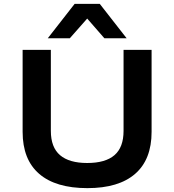

<svg xmlns="http://www.w3.org/2000/svg" viewBox="-20 -963 902 993"><path d="M432 10Q268 10 182.5 -64Q97 -138 97 -281V-705H243V-286Q243 -201 290.5 -160.5Q338 -120 431 -120Q525 -120 572 -160.5Q619 -201 619 -286V-705H764V-281Q764 -138 679 -64Q594 10 432 10ZM227 -765 366 -943H496L635 -765H520L431 -867L341 -765Z"/></svg>

Font: Nunito Sans 7pt SemiExpanded
Style: Bold
Weight: 700
Width: 6
Designer: Vernon Adams
Foundry: Vernon Adams
Version: Version 3.101;gftools[0.9.27]